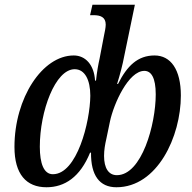

<svg xmlns="http://www.w3.org/2000/svg" viewBox="-20 -780 809 810"><path d="M176 10C253 10 318 -33 360 -136H364C363 -40 400 10 471 10C644 10 743 -204 743 -377C743 -487 700 -546 632 -546C561 -546 516 -502 478 -426H474C486 -464 498 -510 504 -543L549 -760H370L360 -716H374C404 -716 426 -708 426 -676C426 -664 422 -645 418 -626L400 -532C395 -510 389 -478 385 -440H381C377 -506 341 -546 291 -546C159 -546 41 -367 41 -160C41 -45 91 10 176 10ZM203 -45C165 -45 148 -90 148 -161C148 -311 213 -488 295 -488C338 -488 361 -443 361 -376C360 -266 305 -45 203 -45ZM473 -41C438 -41 419 -71 419 -122C419 -147 423 -170 429 -196L444 -268C460 -343 522 -481 589 -481C618 -481 637 -452 637 -382C637 -255 578 -41 473 -41Z"/></svg>

Font: Noto Serif Condensed Medium
Style: Italic
Weight: 500
Width: 3
Italic angle: -12°
Designer: Monotype Design Team
Foundry: Monotype Imaging Inc.
Version: Version 2.013